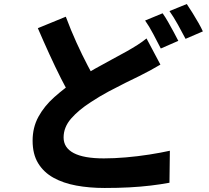

<svg xmlns="http://www.w3.org/2000/svg" viewBox="-20 -870 1040 954"><path d="M777 -549Q752 -534 726 -520Q700 -506 672 -492Q641 -477 602.5 -458Q564 -439 520 -415.5Q476 -392 432 -363Q371 -324 333.5 -281Q296 -238 296 -187Q296 -136 346 -109.5Q396 -83 496 -83Q547 -83 605.5 -88Q664 -93 721.5 -102Q779 -111 824 -121L822 38Q779 46 729 52Q679 58 622.5 61Q566 64 500 64Q424 64 359 52Q294 40 245.5 13Q197 -14 169.5 -59Q142 -104 142 -171Q142 -237 171 -290Q200 -343 250 -387.5Q300 -432 358 -471Q405 -502 451 -528Q497 -554 538.5 -576Q580 -598 610 -615Q640 -632 663.5 -647Q687 -662 708 -679ZM307 -787Q332 -720 360 -658.5Q388 -597 415.5 -544.5Q443 -492 466 -450L340 -376Q312 -423 283 -480.5Q254 -538 225 -601.5Q196 -665 168 -730ZM788 -804Q801 -786 815.5 -760.5Q830 -735 843.5 -710Q857 -685 866 -667L779 -629Q763 -660 742 -700Q721 -740 701 -768ZM908 -850Q921 -831 936.5 -806Q952 -781 966 -756.5Q980 -732 988 -714L902 -677Q886 -708 864 -747.5Q842 -787 822 -815Z"/></svg>

Font: Noto Sans JP ExtraBold
Style: Regular
Weight: 800
Designer: Ryoko NISHIZUKA  (kana, bopomofo & ideographs); Paul D. Hunt (Latin, Greek & Cyrillic); Sandoll Communications , Soo-you
Foundry: Adobe
Version: Version 2.004-H2;hotconv 1.0.118;makeotfexe 2.5.65603